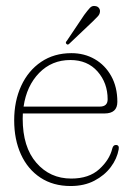

<svg xmlns="http://www.w3.org/2000/svg" viewBox="-20 -613 444 643"><path d="M373 -272Q373 -233 330 -233H56.5Q56 -224.5 56 -215.5Q56 -120.5 101.8 -67.8Q147.5 -15 218.5 -15Q278 -15 312.5 -46.5Q347 -78 356 -115.5Q359 -127.5 368 -127.5Q380 -127.5 377.5 -113Q372 -81.5 351 -53.5Q330 -25.5 296 -7.8Q262 10 216.5 10Q158 10 115.5 -18Q73 -46 50.2 -95.8Q27.5 -145.5 27.5 -210Q27.5 -274.5 51 -325.5Q74.5 -376.5 117.8 -405.8Q161 -435 219 -435Q262.5 -435 297.2 -415Q332 -395 352.5 -358.2Q373 -321.5 373 -272ZM215.5 -412Q153.5 -412 111.2 -368.8Q69 -325.5 59 -256H314Q340.5 -256 340.5 -280.5Q340.5 -335 306.8 -373.5Q273 -412 215.5 -412ZM262 -563Q273.5 -578.5 281.2 -586.8Q289 -595 300 -592.5Q307.5 -591.5 311.8 -585.5Q316 -579.5 314.5 -572Q313.5 -564 306.2 -556.8Q299 -549.5 290.5 -541L212 -466.5Q207 -461.5 203 -465.5Q197.5 -470 204 -476.5Z"/></svg>

Font: Fraunces 144pt SuperSoft Thin
Style: Regular
Weight: 100
Version: Version 1.000;[0bf87f6ff]